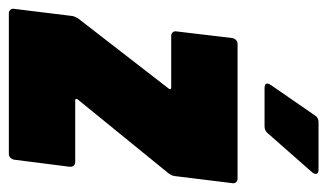

<svg xmlns="http://www.w3.org/2000/svg" viewBox="-178 -567 740 434"><g transform="rotate(90 192.0 -350.0)"><path d="M-5 -12 11 -142Q11 -147 17 -157L175 -361Q177 -363 176.5 -365Q176 -367 173 -367H56Q51 -367 48 -370.5Q45 -374 46 -379L61 -505Q62 -510 65.5 -513.5Q69 -517 74 -517H379Q384 -517 387 -513.5Q390 -510 389 -505L373 -375Q372 -367 366 -360L200 -156Q198 -154 198.5 -152Q199 -150 202 -150H341Q352 -150 352 -138L336 -12Q335 -7 331.5 -3.5Q328 0 323 0H5Q0 0 -3 -3.5Q-6 -7 -5 -12ZM164 -584Q164 -588 167 -592L236 -692Q241 -700 251 -700H359Q368 -700 368 -694Q368 -689 364 -685L276 -585Q270 -578 261 -578H174Q164 -578 164 -584Z"/></g></svg>

Font: Barlow Condensed ExtraBold
Style: Italic
Weight: 800
Width: 3
Italic angle: -7°
Designer: Jeremy Tribby
Foundry: Tribby Type
Version: Version 1.408